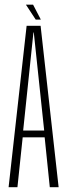

<svg xmlns="http://www.w3.org/2000/svg" viewBox="-20 -784 284 804"><path d="M16 0H53L75 -209H167L188.5 0H225.5L150 -676H91.5ZM77 -237.5 120 -648H121.5L165 -237.5ZM129.5 -702H151L118.5 -764.5H88.5Z"/></svg>

Font: Anybody ExtraCondensed ExtraLight
Style: Regular
Weight: 250
Width: 2
Version: Version 1.113;gftools[0.9.25]